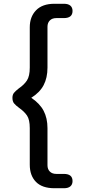

<svg xmlns="http://www.w3.org/2000/svg" viewBox="-20 -802 451 1019"><path d="M138 72V-122Q138 -167 123.5 -188.5Q109 -210 82 -229Q63 -243 54.5 -253.5Q46 -264 46 -283Q46 -299 54 -309Q62 -319 80 -333Q108 -352 123 -375Q138 -398 138 -443V-657Q138 -713 171.5 -747.5Q205 -782 269 -782H319Q342 -782 353.5 -772Q365 -762 365 -744Q365 -706 319 -706H279Q257 -706 244.5 -693.5Q232 -681 232 -660V-443Q232 -389 211.5 -350Q191 -311 146 -283Q191 -253 211.5 -214Q232 -175 232 -122V75Q232 96 244.5 108.5Q257 121 279 121H319Q365 121 365 159Q365 177 353.5 187Q342 197 319 197H269Q204 197 171 163.5Q138 130 138 72Z"/></svg>

Font: Kodchasan Medium
Style: Regular
Weight: 500
Designer: Katatrad Aksorn Co.,Ltd.
Foundry: Cadson Demak Co.,Ltd.
Version: Version 1.000; ttfautohint (v1.6)